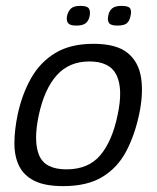

<svg xmlns="http://www.w3.org/2000/svg" viewBox="-20 -627 533 653"><path d="M195 6Q133 6 97 -12Q61 -30 45 -62.5Q29 -95 29 -139.5Q29 -184 40 -237Q55 -307 86 -361.5Q117 -416 168.5 -447Q220 -478 298 -478Q376 -478 414 -447Q452 -416 460 -361.5Q468 -307 453 -237Q438 -167 409 -112Q380 -57 328.5 -25.5Q277 6 195 6ZM206 -51Q281 -51 321.5 -99.5Q362 -148 380 -236Q399 -324 376.5 -371Q354 -418 284 -418Q215 -418 173 -371Q131 -324 112 -236Q93 -147 113 -99Q133 -51 206 -51ZM285 -573Q282 -557 272 -548.5Q262 -540 239 -540Q218 -540 211.5 -548.5Q205 -557 208 -573Q212 -590 222 -598.5Q232 -607 253 -607Q276 -607 282 -598.5Q288 -590 285 -573ZM424 -573Q421 -557 412 -548.5Q403 -540 379 -540Q357 -540 351 -548.5Q345 -557 348 -573Q351 -590 361.5 -598.5Q372 -607 393 -607Q417 -607 422.5 -598.5Q428 -590 424 -573Z"/></svg>

Font: Glory
Style: Italic
Weight: 400
Italic angle: -12°
Designer: Robert Leuschke
Foundry: Robert Leuschke
Version: Version 1.011